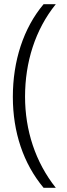

<svg xmlns="http://www.w3.org/2000/svg" viewBox="-20 -734 318 912"><path d="M41 -274C41 -106 91 43 187 158H245C148 36 99 -115 99 -275C99 -438 147 -593 245 -714H187C91 -600 41 -444 41 -274Z"/></svg>

Font: Noto Sans Meetei Mayek Light
Style: Regular
Weight: 300
Designer: Monotype Design Team and Neelakash Kshetrimayum
Foundry: Monotype Imaging Inc.
Version: Version 2.002